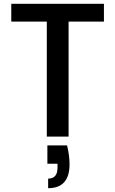

<svg xmlns="http://www.w3.org/2000/svg" viewBox="-20 -715 604 1005"><path d="M524 -695V-602H339V0H225V-602H39V-695ZM331 46Q344 99 344 145Q344 270 232 270V220Q281 220 281 163V142H228V46Z"/></svg>

Font: A Bank Premium Med
Style: Regular
Weight: 500
Designer: Ninad Kale (Devanagari), Jonny Pinhorn (Latin), Htun Naung (Myanmar)
Foundry: Indian Type Foundry
Version: 4.004